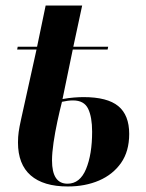

<svg xmlns="http://www.w3.org/2000/svg" viewBox="-20 -664 529 694"><path d="M225 10Q137 10 91 -30Q45 -70 45 -149Q45 -169 47.5 -187Q50 -205 56 -232L112 -485H42L44 -495H114L145 -644H277L245 -495H371L369 -485H243L206 -306Q228 -310 247.5 -311.5Q267 -313 282 -313Q368 -313 407.5 -280.5Q447 -248 447 -180Q447 -117 417.5 -75Q388 -33 338 -11.5Q288 10 225 10ZM224 0Q269 0 291 -53Q313 -106 313 -188Q313 -241 298.5 -271Q284 -301 244 -301Q226 -301 204 -296Q196 -265 187.5 -225.5Q179 -186 173.5 -148.5Q168 -111 168 -84Q168 0 224 0Z"/></svg>

Font: Noto Serif Display ExtraCondensed
Style: Bold Italic
Weight: 700
Width: 2
Italic angle: -12°
Designer: Monotype Design Team
Foundry: Monotype Imaging Inc.
Version: Version 2.009